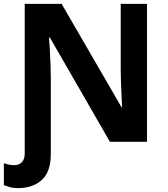

<svg xmlns="http://www.w3.org/2000/svg" viewBox="-38 -734 871 994"><path d="M55 240Q30 240 11.5 234.5Q-7 229 -18 225V111Q-10 114 5 117.5Q20 121 37 121Q60 121 75 106Q90 91 90 61V-714H281L591 -179H594Q593 -207 591 -243.5Q589 -280 588 -316Q587 -352 587 -376V-714H723V0H531L220 -540H216Q218 -512 220 -474.5Q222 -437 223.5 -400Q225 -363 225 -336V64Q225 156 178 198Q131 240 55 240Z"/></svg>

Font: Noto IKEA Simplified Chinese
Style: Bold
Weight: 700
Designer: Monotype Design Team
Foundry: Monotype Imaging Inc.
Version: Version 1.100